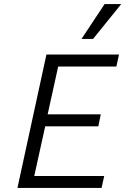

<svg xmlns="http://www.w3.org/2000/svg" viewBox="-20 -927 618 947"><path d="M66 0 209 -658H567L554 -599H267L215 -363H477L465 -304H203L149 -59H494L481 0ZM496 -907H578L439 -735H382Z"/></svg>

Font: LXGW Bright GB
Style: Italic
Weight: 400
Italic angle: -12°
Designer: Christian Thalmann (Catharsis Fonts)
Foundry: LXGW / Christian Thalmann (Catharsis Fonts) / Fontworks Inc.
Version: Version 5.510